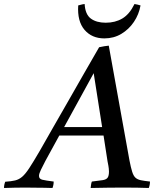

<svg xmlns="http://www.w3.org/2000/svg" viewBox="-104 -934 780 955"><path d="M431 -131 411 -260H191L122 -134Q109 -109 99.5 -89.5Q90 -70 90 -59Q90 -44 106.5 -40Q123 -36 163 -31Q163 -14 157 1Q143 0 117 0Q91 0 65 -0.5Q39 -1 24 -1Q-4 -1 -29 -0.5Q-54 0 -84 1Q-84 -15 -78 -30Q-48 -32 -29 -36.5Q-10 -41 6 -54.5Q22 -68 42 -98.5Q62 -129 94 -184Q122 -233 159 -298Q196 -363 237 -434Q278 -505 317 -574Q356 -643 389 -699Q403 -702 414.5 -704Q426 -706 437 -707L540 -136Q547 -100 553.5 -79.5Q560 -59 570 -50Q580 -41 597 -37.5Q614 -34 642 -31Q642 -14 636 1Q612 0 578 -0.5Q544 -1 511 -1Q482 -1 435 -0.5Q388 0 347 1Q348 -7 349 -15.5Q350 -24 353 -31Q389 -35 407 -38Q425 -41 431.5 -50.5Q438 -60 438 -81Q438 -86 437 -96.5Q436 -107 431 -131ZM215 -302H404L362 -570ZM317 -914Q320 -862 348 -841.5Q376 -821 422 -821Q469 -821 504.5 -842Q540 -863 565 -914Q573 -913 580.5 -911Q588 -909 595 -907Q587 -862 562 -825Q537 -788 499.5 -765.5Q462 -743 415 -743Q353 -743 316.5 -785.5Q280 -828 285 -907Q294 -909 300.5 -911Q307 -913 317 -914Z"/></svg>

Font: Tiro Kannada
Style: Italic
Weight: 400
Italic angle: -11°
Designer: Kannada: John Hudson & Fiona Ross, assisted by Kaja Sojewska. Latin: John Hudson with Paul Hanslow, assisted by Kaja Soj
Foundry: Tiro Typeworks Ltd.
Version: Version 1.52